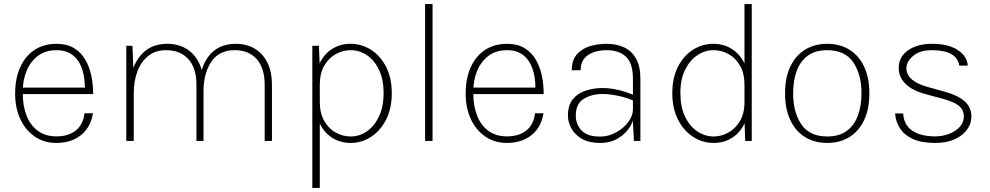

<svg xmlns="http://www.w3.org/2000/svg" viewBox="-20 -698 4904 951"><path d="M260 10Q198 10 152 -21.8Q106 -53.5 80.5 -108.5Q55 -163.5 55 -233Q55 -310 80.2 -365.5Q105.5 -421 151.5 -451Q197.5 -481 260 -481Q310.5 -481 345.2 -460.5Q380 -440 401.2 -404.5Q422.5 -369 432 -324.5Q441.5 -280 441.5 -232H86.5V-264H423L400 -249Q401.5 -284 395.8 -319.2Q390 -354.5 374.5 -384Q359 -413.5 331 -431.5Q303 -449.5 260 -449.5Q204 -449.5 166.8 -420.5Q129.5 -391.5 111.2 -345.8Q93 -300 93 -250V-233Q93 -174 111.2 -126.2Q129.5 -78.5 166.8 -50.5Q204 -22.5 260 -22.5Q318.5 -22.5 355.2 -51.5Q392 -80.5 398.5 -137H440.5Q433 -89 408 -56.2Q383 -23.5 345 -6.8Q307 10 260 10Z M1291 0V-278Q1291 -361 1251.5 -405.2Q1212 -449.5 1142.5 -449.5Q1065 -449.5 1026.5 -392Q988 -334.5 988 -244.5H965Q965 -297 976.2 -340.5Q987.5 -384 1010 -415.2Q1032.5 -446.5 1067 -463.8Q1101.5 -481 1148 -481Q1201.5 -481 1241.8 -457Q1282 -433 1304.5 -387.8Q1327 -342.5 1327 -278V0ZM605.5 0V-471H636L640.5 -361.5Q661.5 -417 703.5 -449Q745.5 -481 809 -481Q862 -481 902.2 -457Q942.5 -433 965.2 -387.8Q988 -342.5 988 -278V0H953V-278Q953 -361 913 -405.2Q873 -449.5 802 -449.5Q751.5 -449.5 715.8 -422Q680 -394.5 661.2 -346.2Q642.5 -298 642.5 -235V0Z M1717.5 10Q1666 10 1626.2 -15Q1586.5 -40 1564 -85.8Q1541.5 -131.5 1541.5 -194H1564Q1564 -137.5 1586 -99Q1608 -60.5 1643.2 -41.2Q1678.5 -22 1717 -22Q1759.5 -22 1796.8 -47.2Q1834 -72.5 1857 -120.8Q1880 -169 1880 -237Q1880 -305 1857.2 -352.2Q1834.5 -399.5 1797.5 -424.5Q1760.5 -449.5 1716.5 -449.5Q1678.5 -449.5 1643.5 -430.2Q1608.5 -411 1586.2 -373Q1564 -335 1564 -278H1541.5Q1541.5 -340.5 1564 -386Q1586.5 -431.5 1626 -456.2Q1665.5 -481 1716.5 -481Q1771 -481 1817.5 -451.5Q1864 -422 1892.2 -367.2Q1920.5 -312.5 1920.5 -237Q1920.5 -160 1892 -104.8Q1863.5 -49.5 1817.2 -19.8Q1771 10 1717.5 10ZM1527 233V-471H1559.5L1564 -367V233Z M2085.5 0V-678H2122.5V0Z M2491.5 10Q2429.5 10 2383.5 -21.8Q2337.5 -53.5 2312 -108.5Q2286.5 -163.5 2286.5 -233Q2286.5 -310 2311.8 -365.5Q2337 -421 2383 -451Q2429 -481 2491.5 -481Q2542 -481 2576.8 -460.5Q2611.5 -440 2632.8 -404.5Q2654 -369 2663.5 -324.5Q2673 -280 2673 -232H2318V-264H2654.5L2631.5 -249Q2633 -284 2627.2 -319.2Q2621.5 -354.5 2606 -384Q2590.5 -413.5 2562.5 -431.5Q2534.5 -449.5 2491.5 -449.5Q2435.5 -449.5 2398.2 -420.5Q2361 -391.5 2342.8 -345.8Q2324.5 -300 2324.5 -250V-233Q2324.5 -174 2342.8 -126.2Q2361 -78.5 2398.2 -50.5Q2435.5 -22.5 2491.5 -22.5Q2550 -22.5 2586.8 -51.5Q2623.5 -80.5 2630 -137H2672Q2664.5 -89 2639.5 -56.2Q2614.5 -23.5 2576.5 -6.8Q2538.5 10 2491.5 10Z M3120 0 3115 -91.5V-307Q3115 -385.5 3080.2 -417.5Q3045.5 -449.5 2985.5 -449.5Q2952 -449.5 2922.5 -440Q2893 -430.5 2874.5 -408.8Q2856 -387 2856 -350H2812Q2812 -399 2836.5 -427.8Q2861 -456.5 2900.8 -468.8Q2940.5 -481 2985.5 -481Q3032.5 -481 3070 -464Q3107.5 -447 3129.8 -408.8Q3152 -370.5 3152 -307V0ZM2953 10Q2897.5 10 2862.2 -10.5Q2827 -31 2810 -62.2Q2793 -93.5 2793 -126Q2793 -177 2817.5 -206.8Q2842 -236.5 2881.2 -249.2Q2920.5 -262 2965 -262Q3000 -262 3040.8 -252.8Q3081.5 -243.5 3118 -227.5V-199Q3086 -214 3042.5 -223.2Q2999 -232.5 2964.5 -232.5Q2910.5 -232.5 2871.2 -208.2Q2832 -184 2832 -126Q2832 -82 2860.5 -51.8Q2889 -21.5 2952.5 -21.5Q2994 -21.5 3031.2 -42Q3068.5 -62.5 3091.8 -93.5Q3115 -124.5 3115 -155.5H3125Q3125 -112.5 3103 -74.5Q3081 -36.5 3042.2 -13.2Q3003.5 10 2953 10Z M3515 10Q3460 10 3413.2 -20Q3366.5 -50 3338.2 -105.5Q3310 -161 3310 -237Q3310 -313 3338.2 -367.8Q3366.5 -422.5 3412.8 -451.8Q3459 -481 3513 -481Q3564 -481 3604 -456Q3644 -431 3667 -385.2Q3690 -339.5 3690 -277H3667.5Q3667.5 -334.5 3645.5 -372.8Q3623.5 -411 3588.5 -430.2Q3553.5 -449.5 3514 -449.5Q3471.5 -449.5 3434 -424.5Q3396.5 -399.5 3373.2 -352.2Q3350 -305 3350 -237Q3350 -169 3373 -120.8Q3396 -72.5 3433.8 -47.2Q3471.5 -22 3515 -22Q3552 -22 3587 -41Q3622 -60 3644.8 -98Q3667.5 -136 3667.5 -192.5H3690Q3690 -130.5 3667.2 -85Q3644.5 -39.5 3605 -14.8Q3565.5 10 3515 10ZM3671 0 3667.5 -104V-678H3703.5V0Z M4077.5 10Q4015 10 3968 -18.8Q3921 -47.5 3894.8 -102.5Q3868.5 -157.5 3868.5 -236Q3868.5 -314 3894.8 -368.8Q3921 -423.5 3968 -452.2Q4015 -481 4077.5 -481Q4140 -481 4186.8 -452.2Q4233.5 -423.5 4259.8 -368.8Q4286 -314 4286 -236Q4286 -157.5 4259.8 -102.5Q4233.5 -47.5 4186.8 -18.8Q4140 10 4077.5 10ZM4077.5 -22Q4136 -22 4173.5 -49.2Q4211 -76.5 4229 -125Q4247 -173.5 4247 -236Q4247 -330 4206 -389.8Q4165 -449.5 4077 -449.5Q4018.5 -449.5 3981.2 -422.2Q3944 -395 3926.2 -346.8Q3908.5 -298.5 3908.5 -236Q3908.5 -142 3949.2 -82Q3990 -22 4077.5 -22Z M4612 10Q4543 10 4500.2 -10.2Q4457.5 -30.5 4436.8 -63.8Q4416 -97 4413.5 -136H4453.5Q4456.5 -80 4498 -51.2Q4539.5 -22.5 4612 -22.5Q4649 -22.5 4681.2 -35Q4713.5 -47.5 4733.8 -69.8Q4754 -92 4754 -120Q4754 -155.5 4727.5 -175.8Q4701 -196 4643 -210.5L4563.5 -232Q4499 -249.5 4465.2 -282.5Q4431.5 -315.5 4431.5 -362Q4431.5 -416 4477.5 -448.5Q4523.5 -481 4596 -481Q4678 -481 4724.2 -450Q4770.5 -419 4773.5 -373H4731.5Q4725 -412.5 4690.2 -431Q4655.5 -449.5 4596 -449.5Q4535.5 -449.5 4502.5 -421Q4469.5 -392.5 4469.5 -360Q4469.5 -295 4581 -265.5L4655.5 -245Q4722.5 -227 4757 -197.2Q4791.5 -167.5 4791.5 -120Q4791.5 -86.5 4770.5 -56.8Q4749.5 -27 4709.5 -8.5Q4669.5 10 4612 10Z"/></svg>

Font: Karla ExtraLight
Style: Regular
Weight: 250
Designer: Jonathan Pinhorn
Version: Version 2.004;gftools[0.9.33]